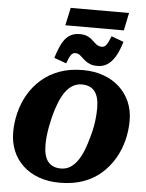

<svg xmlns="http://www.w3.org/2000/svg" viewBox="-70 -1180 955 1252"><g transform="rotate(5 407.5 -554.0)"><path d="M369 17Q293 17 232 -5Q171 -27 127.5 -67.5Q84 -108 61 -163.5Q38 -219 38 -285Q38 -350 54 -413.5Q70 -477 102.5 -533.5Q135 -590 185 -634Q235 -678 302.5 -703Q370 -728 456 -728Q532 -728 593 -705.5Q654 -683 697.5 -642.5Q741 -602 764.5 -547Q788 -492 788 -425Q788 -360 772 -296.5Q756 -233 723 -176.5Q690 -120 640.5 -76Q591 -32 523.5 -7.5Q456 17 369 17ZM457 -634Q425 -634 398.5 -618.5Q372 -603 350.5 -573.5Q329 -544 312 -501.5Q295 -459 281 -405Q273 -371 267 -339.5Q261 -308 258 -278Q255 -248 255 -221Q255 -185 262 -157.5Q269 -130 283.5 -112Q298 -94 319 -85Q340 -76 368 -76Q401 -76 427 -91.5Q453 -107 474.5 -136.5Q496 -166 513 -208.5Q530 -251 544 -305Q554 -339 559.5 -371Q565 -403 567.5 -432.5Q570 -462 570 -489Q570 -526 563 -553Q556 -580 542 -598Q528 -616 506.5 -625Q485 -634 457 -634ZM547 -763Q519 -763 500 -770.5Q481 -778 467.5 -788.5Q454 -799 443.5 -809.5Q433 -820 422.5 -827Q412 -834 399 -834Q379 -834 367.5 -816.5Q356 -799 343 -762L263 -791Q281 -850 301 -887.5Q321 -925 349 -942.5Q377 -960 415 -960Q442 -960 460 -953Q478 -946 491 -935.5Q504 -925 514.5 -914.5Q525 -904 537 -897Q549 -890 565 -890Q578 -890 587.5 -898.5Q597 -907 605 -923Q613 -939 623 -964L703 -934Q684 -871 661 -834Q638 -797 610.5 -780Q583 -763 547 -763ZM341 -1125H723L699 -1009H316Z"/></g></svg>

Font: Roboto Serif ExtraBold
Style: Italic
Weight: 800
Italic angle: -10°
Version: Version 1.007